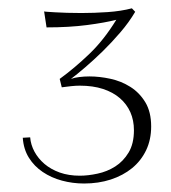

<svg xmlns="http://www.w3.org/2000/svg" viewBox="-20 -657 406 457"><path d="M34.2 -329.1 51.8 -330.1Q53.2 -312.5 62 -296.1Q70.8 -279.8 85.9 -266.8Q101.1 -253.9 122.3 -246.3Q143.6 -238.8 169.9 -238.8Q189.5 -238.8 212.2 -243.7Q234.9 -248.5 254.2 -260.7Q273.4 -272.9 286.1 -293.9Q298.8 -314.9 298.8 -347.2Q298.8 -370.6 290.3 -389.9Q281.7 -409.2 265.4 -423.3Q249 -437.5 225.1 -445.3Q201.2 -453.1 169.9 -453.1Q160.2 -453.1 149.2 -451.9Q138.2 -450.7 127 -449.2L122.1 -469.2Q157.7 -495.1 192.6 -528.6Q227.5 -562 256.8 -609.9Q230 -603 187.3 -597.4Q144.5 -591.8 90.8 -591.8L85 -629.9Q85.4 -629.4 92.5 -628.9Q99.6 -628.4 111.6 -627.7Q123.5 -627 139.4 -626.5Q155.3 -626 173.8 -626Q204.1 -626 236.1 -628.2Q268.1 -630.4 293.9 -637.2L301.8 -628.9Q287.1 -604 266.6 -580.1Q246.1 -556.2 224.4 -534.9Q202.6 -513.7 182.6 -496.6Q162.6 -479.5 148.9 -469.2Q157.2 -472.2 168.7 -473.6Q180.2 -475.1 192.9 -475.1Q216.8 -475.1 242.7 -469.5Q268.6 -463.9 290.3 -450.2Q312 -436.5 325.9 -413.6Q339.8 -390.6 339.8 -356Q339.8 -324.7 327.9 -299.6Q315.9 -274.4 294.4 -256.8Q272.9 -239.3 243.7 -229.7Q214.4 -220.2 180.2 -220.2Q152.8 -220.2 127.4 -227.1Q102.1 -233.9 81.8 -247.6Q61.5 -261.2 48.8 -281.5Q36.1 -301.8 34.2 -329.1Z"/></svg>

Font: Clicker Script
Style: Regular
Weight: 400
Designer: Astigmatic (AOETI)
Foundry: Astigmatic (AOETI)
Version: Version 1.000